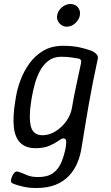

<svg xmlns="http://www.w3.org/2000/svg" viewBox="-20 -737 556 964"><path d="M162 207Q125 207 95.5 200Q66 193 48 186Q36 181 35 173.5Q34 166 39 153Q46 135 54.5 128Q63 121 74 126Q90 131 113.5 141.5Q137 152 171 152Q219 152 246.5 132Q274 112 288.5 77Q303 42 311 -2Q314 -26 311 -34Q308 -42 297 -42Q290 -42 273.5 -30Q257 -18 229 -5.5Q201 7 159 7Q109 7 82 -20Q55 -47 49.5 -99Q44 -151 56 -225L60 -250Q66 -289 82.5 -333.5Q99 -378 127 -417.5Q155 -457 197 -482Q239 -507 296 -507Q343 -507 376 -500Q409 -493 437 -483Q454 -476 464.5 -465Q475 -454 470 -437Q458 -383 447 -327Q436 -271 426 -214.5Q416 -158 407 -102.5Q398 -47 389 7Q383 46 368 81.5Q353 117 326.5 145.5Q300 174 259.5 190.5Q219 207 162 207ZM194 -58Q226 -58 257.5 -77Q289 -96 312.5 -128Q336 -160 342 -200Q351 -254 363.5 -311Q376 -368 387 -421Q389 -430 385.5 -436Q382 -442 373 -443Q362 -445 339.5 -448.5Q317 -452 287 -452Q249 -452 222.5 -431.5Q196 -411 179.5 -379Q163 -347 154 -312.5Q145 -278 140 -250L136 -225Q124 -147 135 -102.5Q146 -58 194 -58ZM267 -660Q271 -684 291 -700.5Q311 -717 333 -717Q357 -717 371 -700.5Q385 -684 381 -660Q377 -638 358 -620.5Q339 -603 315 -603Q293 -603 278 -620.5Q263 -638 267 -660Z"/></svg>

Font: Winky Sans Light
Style: Italic
Weight: 300
Italic angle: -8.97852°
Designer: Simon Atzbach
Foundry: typofactur
Version: Version 1.205